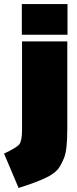

<svg xmlns="http://www.w3.org/2000/svg" viewBox="-81 -710 381 950"><path d="M27 -538V-690H253V-538ZM28 -66V-505H252V-73Q252 32 236.5 70Q221 108 206.5 126Q192 144 161 162Q113 188 11 220L-61 50Q1 21 14.5 4Q28 -13 28 -66Z"/></svg>

Font: Titillium Web
Style: Black
Weight: 900
Version: Version 1.001;PS 35.000;hotconv 1.0.70;makeotf.lib2.5.55311